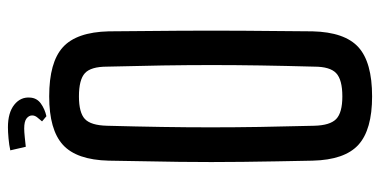

<svg xmlns="http://www.w3.org/2000/svg" viewBox="-257 -590 958 484"><g transform="rotate(90 222.0 -348.0)"><path d="M223 7Q137 7 99 -27.5Q61 -62 59 -143Q58 -240 57.5 -321Q57 -402 57.5 -482.5Q58 -563 59 -657Q61 -738 99 -772.5Q137 -807 223 -807Q307 -807 345 -772.5Q383 -738 385 -657Q387 -562 388 -482Q389 -402 388 -321Q387 -240 385 -143Q383 -62 345 -27.5Q307 7 223 7ZM223 -68Q264 -68 280 -83Q296 -98 297 -139Q299 -213 300 -276.5Q301 -340 301 -400Q301 -460 300 -523Q299 -586 297 -661Q296 -701 280 -716.5Q264 -732 223 -732Q181 -732 164.5 -716.5Q148 -701 148 -661Q146 -588 145 -525Q144 -462 144 -402.5Q144 -343 145 -279Q146 -215 148 -139Q148 -98 164.5 -83Q181 -68 223 -68ZM226 55Q227 38 241 28Q255 18 273 14L286 25Q281 31 276 37Q271 43 271 50Q271 58 278.5 64Q286 70 304 70Q312 70 326.5 68.5Q341 67 350 66L359 105Q346 108 329 109.5Q312 111 301 111Q264 111 244 95Q224 79 226 55Z"/></g></svg>

Font: Big Shoulders Text Medium
Style: Regular
Weight: 500
Designer: Patric King
Foundry: XO Type Co
Version: Version 1.000; ttfautohint (v1.8.2)